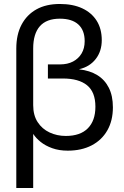

<svg xmlns="http://www.w3.org/2000/svg" viewBox="-20 -746 624 966"><path d="M62 200V-502Q62 -572 88.5 -622Q115 -672 163.5 -699Q212 -726 281 -726Q347 -726 394 -704Q441 -682 466.5 -641.5Q492 -601 492 -544Q492 -488 461.5 -449Q431 -410 379 -398V-397Q432 -391 469.5 -368Q507 -345 527.5 -304.5Q548 -264 548 -206Q548 -139 520 -90Q492 -41 441 -14.5Q390 12 321 12Q277 12 242.5 -0.5Q208 -13 184.5 -32Q161 -51 148 -71H147V200ZM311 -62Q384 -62 422 -100.5Q460 -139 460 -209Q460 -283 418 -317Q376 -351 297 -351H221V-422H282Q320 -422 347.5 -436.5Q375 -451 390.5 -477Q406 -503 406 -539Q406 -594 374 -623Q342 -652 281 -652Q214 -652 180.5 -614Q147 -576 147 -502V-217Q147 -166 169.5 -131.5Q192 -97 229.5 -79.5Q267 -62 311 -62Z"/></svg>

Font: TikTok Sans 24pt
Style: Regular
Weight: 400
Version: Version 4.000